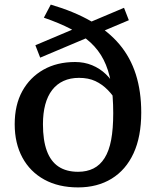

<svg xmlns="http://www.w3.org/2000/svg" viewBox="-20 -804 679 836"><path d="M485 -420 494 -353Q474 -387 449.5 -412Q425 -437 395 -451Q365 -465 324 -465Q286 -465 256.5 -451.5Q227 -438 207 -412Q187 -386 177 -348.5Q167 -311 167 -263Q167 -193 184 -147Q201 -101 235 -78.5Q269 -56 320 -56Q358 -56 387 -70.5Q416 -85 435.5 -116Q455 -147 464 -195Q473 -243 473 -311Q473 -387 463 -444Q453 -501 431 -544Q409 -587 373.5 -619.5Q338 -652 288 -678Q238 -704 171 -727L201 -784Q303 -754 377.5 -711Q452 -668 500 -611Q548 -554 571.5 -480Q595 -406 595 -314Q595 -209 561.5 -136.5Q528 -64 466 -26Q404 12 320 12Q235 12 173 -22Q111 -56 77.5 -118Q44 -180 44 -263Q44 -347 77 -407Q110 -467 169 -500.5Q228 -534 307 -534Q347 -534 381 -520Q415 -506 441.5 -480.5Q468 -455 485 -420ZM134 -607 520 -770 541 -716 155 -553Z"/></svg>

Font: Roboto Serif 20pt Medium
Style: Regular
Weight: 500
Version: Version 1.008